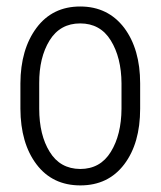

<svg xmlns="http://www.w3.org/2000/svg" viewBox="-20 -558 493 588"><path d="M100.1 -225.1Q100.1 -144.5 132.3 -92.8Q164.1 -41 225.6 -40.5Q287.1 -40.5 319.3 -92.8Q351.6 -145 352.1 -225.1V-302.7Q351.6 -381.8 319.3 -434.1Q287.1 -486.3 225.6 -486.3Q164.1 -486.3 131.8 -434.1Q99.6 -381.8 100.1 -302.7ZM42.5 -302.7Q43 -407.2 91.8 -472.7Q140.6 -538.1 225.6 -538.1Q310.5 -538.1 360.4 -472.7Q409.2 -407.2 409.2 -302.7V-225.1Q409.2 -119.1 360.4 -54.7Q311.5 9.8 226.1 9.8Q140.6 9.8 91.8 -54.7Q43 -119.1 42.5 -225.1Z"/></svg>

Font: RobotoCondensed-Light
Style: Light
Weight: 300
Designer: Google
Version: Version 1.200311; 2013